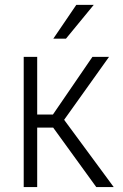

<svg xmlns="http://www.w3.org/2000/svg" viewBox="-20 -759 498 779"><path d="M195.8 -241.2H130.9V0H76.2V-528.3H130.9V-294.4H194.8L355 -528.3H422.4L240.2 -272.9L441.4 0H370.6ZM289.6 -739.3H360.4L247.6 -602.1H196.3Z"/></svg>

Font: Roboto Condensed Light
Style: Regular
Weight: 300
Designer: Google
Version: Version 2.134; 2016